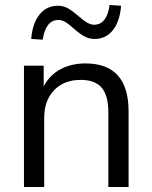

<svg xmlns="http://www.w3.org/2000/svg" viewBox="-20 -749 608 769"><path d="M76 0V-486H155V-403Q179 -449 223 -472Q267 -495 322 -495Q495 -495 495 -303V0H414V-298Q414 -366 387.5 -397.5Q361 -429 303 -429Q236 -429 196.5 -387.5Q157 -346 157 -277V0ZM151 -590 105 -593Q110 -656 138.5 -691Q167 -726 212 -726Q234 -726 252.5 -715.5Q271 -705 295 -684Q317 -665 330.5 -657.5Q344 -650 357 -650Q408 -650 419 -729L465 -726Q460 -663 432 -628Q404 -593 359 -593Q338 -593 319.5 -602.5Q301 -612 275 -635Q254 -654 240.5 -661.5Q227 -669 214 -669Q163 -669 151 -590Z"/></svg>

Font: Nunito Sans
Style: Regular
Weight: 400
Designer: Vernon Adams
Foundry: Vernon Adams
Version: Version 3.101; ttfautohint (v1.8.4.7-5d5b);gftools[0.9.27]